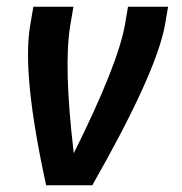

<svg xmlns="http://www.w3.org/2000/svg" viewBox="-20 -550 540 570"><path d="M117 0Q44 -333 70 -477L79 -530H198L189 -477Q168 -356 199 -95Q330 -358 351 -477L360 -530H479L470 -477Q444 -333 254 0Z"/></svg>

Font: Iosevka SS08
Style: Bold Italic
Weight: 700
Italic angle: -10°
Monospace: yes
Designer: Belleve Invis
Foundry: Belleve Invis
Version: 2.1.0; ttfautohint (v1.8.2)